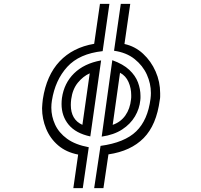

<svg xmlns="http://www.w3.org/2000/svg" viewBox="-20 -800 1040 995"><path d="M501 -44Q626 -61 686 -119.5Q746 -178 760 -288Q761 -296 761.5 -303.5Q762 -311 762 -318Q762 -367 741 -413.5Q720 -460 677.5 -494Q635 -528 571 -537L606 -780H655L625 -572Q680 -560 721.5 -521.5Q763 -483 786.5 -429.5Q810 -376 810 -317Q810 -308 810 -299.5Q810 -291 808 -282Q791 -152 724.5 -84.5Q658 -17 542 0L516 175H468ZM385 1Q323 -11 281.5 -46.5Q240 -82 219 -133Q198 -184 198 -239Q198 -251 199.5 -262.5Q201 -274 202 -286Q221 -410 289 -482Q357 -554 468 -573L498 -780H547L512 -535Q391 -522 328.5 -453.5Q266 -385 249 -279Q246 -261 246 -242Q246 -197 265.5 -154.5Q285 -112 327.5 -81Q370 -50 440 -37L409 175H360ZM562 -488Q618 -468 650 -438Q682 -408 695 -373Q708 -338 708 -303Q708 -297 708 -291.5Q708 -286 707 -280Q703 -237 679.5 -197Q656 -157 613 -129Q570 -101 507 -92ZM448 -93Q373 -109 336 -153.5Q299 -198 299 -261Q299 -269 299.5 -276.5Q300 -284 301 -292Q312 -369 364 -420Q416 -471 504 -487ZM564 -153Q605 -167 629.5 -201.5Q654 -236 659 -285Q660 -290 660 -295.5Q660 -301 660 -307Q660 -343 646 -375Q632 -407 602 -423ZM445 -420Q411 -405 383.5 -371.5Q356 -338 349 -286Q348 -278 347.5 -270.5Q347 -263 347 -256Q347 -180 407 -153Z"/></svg>

Font: Train One
Style: Regular
Weight: 400
Designer: Fontworks Inc.
Foundry: Fontworks Inc.
Version: Version 1.100